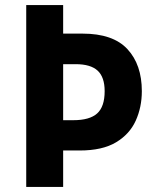

<svg xmlns="http://www.w3.org/2000/svg" viewBox="-20 -734 615 754"><path d="M537 -376Q537 -313 513 -260Q489 -207 435.5 -175Q382 -143 293 -143H228V0H83V-714H228V-602H304Q424 -602 480.5 -541Q537 -480 537 -376ZM268 -262Q332 -262 361.5 -288.5Q391 -315 391 -376Q391 -431 363.5 -456.5Q336 -482 277 -482H228V-262Z"/></svg>

Font: Noto Sans Gurmukhi UI SemiCondensed
Style: Bold
Weight: 700
Width: 4
Designer: Jelle Bosma - Monotype Design Team
Foundry: Monotype Imaging Inc.
Version: Version 2.004; ttfautohint (v1.8.4.7-5d5b)